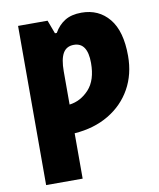

<svg xmlns="http://www.w3.org/2000/svg" viewBox="-88 -633 781 942"><g transform="rotate(-10 302.0 -161.5)"><path d="M382 -563Q468 -563 519.5 -500.5Q571 -438 571 -315Q571 -223 531 -151.5Q491 -80 418 -36.5Q345 7 247 14V240H65V-553H212L237 -486H246Q267 -523 299.5 -543Q332 -563 382 -563ZM318 -414Q281 -414 264 -384.5Q247 -355 247 -294V-129Q303 -136 344.5 -181Q386 -226 386 -312Q386 -414 318 -414Z"/></g></svg>

Font: Noto Sans SemiCondensed Black
Style: Regular
Weight: 900
Width: 4
Designer: Monotype Design Team
Foundry: Monotype Imaging Inc.
Version: Version 2.013; ttfautohint (v1.8.4.7-5d5b)